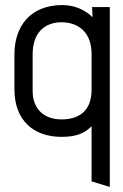

<svg xmlns="http://www.w3.org/2000/svg" viewBox="-20 -529 488 759"><path d="M414 210V-501H344L346 -461C315 -491 273 -509 227 -509C98 -509 37 -423 37 -314V-176C37 -51 115 12 223 12C276 12 312 1 342 -30V188ZM342 -174C342 -96 298 -57 223 -57C158 -57 109 -94 109 -170V-313C109 -418 176 -441 223 -441C274 -441 339 -416 342 -321Z"/></svg>

Font: Advent Pro
Style: Medium
Weight: 500
Designer: Andreas Kalpakidis
Foundry: Andreas Kalpakidis
Version: Version 2.002 2008